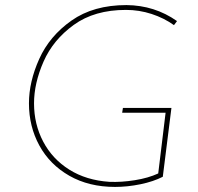

<svg xmlns="http://www.w3.org/2000/svg" viewBox="-20 -724 780 756"><path d="M621 -28Q584 -9 533 1.5Q482 12 433 12Q330 12 253 -32Q176 -76 135 -151Q94 -226 94 -317Q94 -402 134.5 -492Q175 -582 261.5 -643Q348 -704 478 -704Q589 -703 677 -641L665 -625Q626 -653 577 -669Q528 -685 476 -685Q352 -685 270.5 -626Q189 -567 151.5 -481.5Q114 -396 114 -317Q114 -235 150 -166.5Q186 -98 253 -56Q320 -14 411 -8Q458 -6 511 -14.5Q564 -23 603 -41L632 -280H461L464 -299H655Z"/></svg>

Font: Josefin Sans Thin
Style: Italic
Weight: 200
Italic angle: -7°
Designer: Santiago Orozco
Foundry: Typemade
Version: Version 2.000